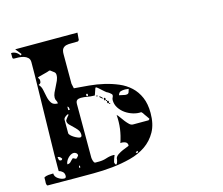

<svg xmlns="http://www.w3.org/2000/svg" viewBox="-106 -888 1212 1043"><g transform="rotate(-15 500.0 -366.5)"><path d="M313 -460Q353 -457 396.5 -453Q440 -449 480.5 -439.5Q521 -430 557.5 -414.5Q594 -399 621.5 -373.5Q649 -348 665 -311Q681 -274 681 -223Q681 -160 657.5 -118Q634 -76 595.5 -49.5Q557 -23 507 -10Q457 3 403.5 8.5Q350 14 297 14Q244 14 200 14L40 13Q36 13 34.5 9Q33 5 32.5 0.5Q32 -4 32.5 -8Q33 -12 33 -13V-33Q44 -40 58.5 -41Q73 -42 85 -42Q85 -24 102.5 -12Q120 0 137 0Q147 0 147 -13Q147 -27 138 -35.5Q129 -44 117 -47V-73Q117 -95 117.5 -140.5Q118 -186 119.5 -243Q121 -300 122 -363.5Q123 -427 124.5 -484Q126 -541 126.5 -586Q127 -631 127 -653V-657Q127 -673 117.5 -682Q108 -691 94.5 -695Q81 -699 66 -699.5Q51 -700 40 -700Q33 -701 33 -708.5Q33 -716 33 -720V-733Q48 -734 60.5 -726.5Q73 -719 80 -707L87 -713L60 -747H410Q410 -744 409.5 -738.5Q409 -733 408.5 -726.5Q408 -720 407.5 -714.5Q407 -709 407 -707Q406 -705 403.5 -702.5Q401 -700 400 -700Q381 -699 364 -699.5Q347 -700 334.5 -697Q322 -694 314.5 -684.5Q307 -675 307 -653V-487ZM147 -546Q147 -539 144.5 -535Q142 -531 133 -527Q146 -514 150 -493Q154 -472 158.5 -452Q163 -432 173 -417.5Q183 -403 208 -403Q208 -413 203.5 -420Q199 -427 199 -437Q199 -450 205.5 -464.5Q212 -479 220 -494Q228 -509 234.5 -524Q241 -539 241 -554Q241 -566 233.5 -571.5Q226 -577 213 -587H207Q204 -585 193 -582Q182 -579 170 -576Q158 -573 149 -570.5Q140 -568 140 -567Q140 -566 143 -560Q146 -554 147 -553ZM667 -193Q667 -193 664 -198Q661 -203 656.5 -209Q652 -215 647.5 -221.5Q643 -228 640 -233Q637 -237 633 -240Q612 -238 588.5 -245Q565 -252 545.5 -265.5Q526 -279 513 -299Q500 -319 500 -343Q500 -351 503.5 -357Q507 -363 507 -370Q507 -373 503 -377Q499 -381 494.5 -384.5Q490 -388 485.5 -390.5Q481 -393 480 -393Q477 -395 470.5 -400.5Q464 -406 456.5 -413Q449 -420 442.5 -425.5Q436 -431 433 -433H427L413 -393H408Q390 -393 372 -396.5Q354 -400 336 -400Q323 -400 315 -394.5Q307 -389 307 -373V-73Q307 -72 307.5 -67Q308 -62 309.5 -56.5Q311 -51 313.5 -46Q316 -41 320 -40H343Q365 -40 385.5 -47Q406 -54 427 -54Q431 -54 433 -53Q432 -51 430 -45.5Q428 -40 425.5 -33.5Q423 -27 421.5 -21Q420 -15 420 -13Q420 -11 422.5 -6Q425 -1 427 0Q431 -1 433.5 -6Q436 -11 437.5 -16.5Q439 -22 439.5 -26.5Q440 -31 440 -33Q444 -44 457 -52.5Q470 -61 484 -67Q498 -73 509 -77Q520 -81 520 -83Q520 -99 506.5 -104Q493 -109 480 -107Q493 -145 498 -181.5Q503 -218 500 -260Q507 -254 515.5 -241.5Q524 -229 533.5 -217Q543 -205 552.5 -196Q562 -187 573 -187H660ZM373 -400Q378 -400 378 -406.5Q378 -413 373 -413Q368 -413 368 -406.5Q368 -400 373 -400ZM427 -387Q426 -384 423.5 -384Q421 -384 420 -387Q419 -390 423 -390Q427 -390 427 -387ZM581 -353Q591 -353 594.5 -362Q598 -371 600 -380L580 -382Q567 -382 556 -379Q545 -376 540 -360L573 -353ZM453 -367Q452 -366 450 -366Q447 -366 447 -367Q445 -368 440 -373Q435 -378 433 -380Q434 -381 437 -381Q439 -381 440 -380Q442 -379 447 -373.5Q452 -368 453 -367ZM262 -353Q262 -358 260.5 -364.5Q259 -371 253 -373V-353ZM460 -353Q455 -353 455 -360Q455 -367 460 -367Q465 -367 465 -360Q465 -353 460 -353ZM467 -347Q464 -346 464 -350Q464 -354 467 -353Q470 -353 470 -350Q470 -347 467 -347ZM473 -333Q468 -333 468 -340Q468 -347 473 -347Q478 -347 478 -340Q478 -333 473 -333ZM480 -327Q477 -326 477 -330Q477 -334 480 -333Q483 -333 483 -330Q483 -327 480 -327ZM220 -233Q220 -227 227 -220Q234 -213 243.5 -207Q253 -201 262.5 -197Q272 -193 277 -193Q287 -193 287 -206Q287 -223 277.5 -235Q268 -247 257 -257Q246 -267 236.5 -277Q227 -287 227 -300Q227 -301 229.5 -305Q232 -309 235.5 -313.5Q239 -318 242.5 -322Q246 -326 247 -327V-333Q239 -331 229.5 -323.5Q220 -316 220 -307ZM147 -100Q151 -101 153 -107Q149 -113 144 -117.5Q139 -122 131 -122Q131 -116 133 -108Q135 -100 143 -100ZM241 -103Q241 -111 234.5 -116Q228 -121 221 -121Q212 -121 203.5 -116Q195 -111 188 -103.5Q181 -96 176.5 -87Q172 -78 172 -70Q179 -70 183.5 -72Q188 -74 191 -77Q194 -80 197.5 -84Q201 -88 207 -93Q207 -94 210 -94Q212 -94 213 -93Q214 -93 220 -89.5Q226 -86 227 -87Q228 -87 233 -92Q238 -97 240 -100Q241 -101 241 -103ZM233 -33Q236 -35 236 -40Q236 -45 233 -47Q230 -48 230 -40Q230 -32 233 -33ZM560 -42Q551 -42 547 -33H560Z"/></g></svg>

Font: Genkaimincho
Style: Regular
Weight: 800
Designer: Dr. Ken Lunde (project architect, glyph set definition & overall production); Masataka HATTORI \u670D \u90E8 \u6B63 \u8C
Foundry: Adobe Systems Incorporated
Version: Version 1.00